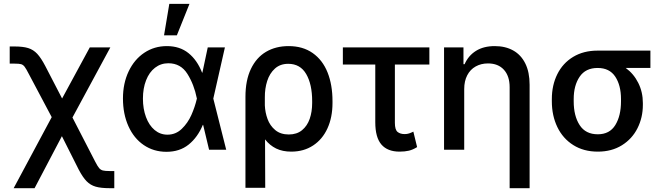

<svg xmlns="http://www.w3.org/2000/svg" viewBox="-20 -776 3442 995"><path d="M248 -168.9 129.9 -391.6Q115.2 -420.4 107.4 -430.4Q99.6 -440.4 89.4 -443.4Q79.1 -446.3 54.7 -446.3H30.3V-535.2H54.7Q99.1 -535.2 126 -526.9Q152.8 -518.6 172.9 -497.1Q192.9 -475.6 214.8 -433.6L301.8 -265.6L445.3 -530.3H551.8L355.5 -167L472.7 60.5Q484.9 84.5 493.2 94.5Q501.5 104.5 512.9 107.4Q524.4 110.4 547.9 110.4H572.3V199.2H547.9Q503.4 199.2 476.1 191.4Q448.7 183.6 428.7 163.1Q408.7 142.6 387.7 102.5L300.8 -70.3L159.2 199.2H50.8Z M617.2 -265.6Q617.2 -344.2 646.7 -406.2Q676.3 -468.3 728 -502.7Q779.8 -537.1 844.7 -537.1Q911.6 -537.1 956.8 -500.7Q1002 -464.4 1027.3 -399.4H1028.8L1056.6 -530.3H1145.5L1085.4 -265.1L1152.3 0H1063.5L1032.7 -128.9H1031.2Q1004.4 -64.5 957.8 -26.9Q911.1 10.7 842.8 10.7Q776.4 10.7 725.1 -24.2Q673.8 -59.1 645.5 -122.1Q617.2 -185.1 617.2 -265.6ZM847.7 -78.1Q890.6 -78.1 921.9 -108.2Q953.1 -138.2 971.7 -179.9Q990.2 -221.7 1000 -263.7L1000.5 -265.1L1000 -266.6Q985.8 -337.9 951.2 -393.1Q916.5 -448.2 852.5 -448.2Q813.5 -448.2 783.4 -425Q753.4 -401.9 737.1 -360.1Q720.7 -318.4 720.7 -264.6Q720.7 -211.9 736.6 -169.2Q752.4 -126.5 781.2 -102.3Q810.1 -78.1 847.7 -78.1ZM857.4 -755.9H961.9L896.5 -592.8H830.1Z M1475.6 -537.1Q1549.3 -537.1 1600.6 -501Q1651.9 -464.8 1677.5 -400.6Q1703.1 -336.4 1703.1 -252V-242.2Q1703.1 -168 1677 -110.8Q1650.9 -53.7 1602.5 -22Q1554.2 9.8 1489.3 9.8Q1444.3 9.8 1411.1 -6.3Q1377.9 -22.5 1353.5 -53.7L1354.5 197.3H1252V-274.4Q1252 -359.9 1280.3 -418.9Q1308.6 -478 1358.9 -507.6Q1409.2 -537.1 1475.6 -537.1ZM1352.5 -230Q1354 -193.4 1366.5 -159.2Q1378.9 -125 1406.2 -102.1Q1433.6 -79.1 1476.6 -79.1Q1518.1 -79.1 1545.2 -101.3Q1572.3 -123.5 1585 -160.2Q1597.7 -196.8 1597.7 -242.2V-252Q1597.7 -338.9 1566.9 -392.1Q1536.1 -445.3 1473.6 -445.3Q1432.1 -445.3 1404.8 -420.7Q1377.4 -396 1364.7 -356.4Q1352.1 -316.9 1352.5 -271.5Z M2205.1 -441.4H2026.4V-139.6Q2026.4 -103.5 2040.3 -92.3Q2054.2 -81.1 2077.1 -81.1Q2089.4 -81.1 2099.9 -84.5Q2110.4 -87.9 2122.1 -93.8L2141.6 -13.7Q2119.6 0 2098.9 4.9Q2078.1 9.8 2050.8 9.8Q1988.3 9.8 1956.5 -27.1Q1924.8 -64 1924.8 -142.6V-441.4H1756.8V-530.3H2205.1Z M2385.7 0H2281.2V-530.3H2381.8V-443.4H2387.7Q2407.2 -487.8 2446.8 -512.5Q2486.3 -537.1 2543.9 -537.1Q2599.1 -537.1 2639.6 -514.4Q2680.2 -491.7 2702.4 -446.8Q2724.6 -401.9 2724.6 -336.9V199.2H2621.1V-324.2Q2621.1 -381.8 2591.3 -414.6Q2561.5 -447.3 2508.8 -447.3Q2473.1 -447.3 2445.1 -431.6Q2417 -416 2401.4 -386Q2385.7 -356 2385.7 -314.5Z M3077.1 -513.7H3350.6V-423.8H3222.7Q3264.2 -393.6 3287.8 -346.2Q3311.5 -298.8 3311.5 -242.2V-232.4Q3311.5 -167 3283.7 -111.6Q3255.9 -56.2 3202.9 -23.2Q3149.9 9.8 3078.1 9.8Q3004.9 9.8 2950.9 -24.2Q2897 -58.1 2868.4 -117.4Q2839.8 -176.8 2839.8 -251V-262.7Q2839.8 -334.5 2868.2 -391.6Q2896.5 -448.7 2950.2 -481.2Q3003.9 -513.7 3077.1 -513.7ZM3078.1 -80.1Q3139.2 -80.1 3168.7 -127.9Q3198.2 -175.8 3198.2 -251V-262.7Q3198.2 -333.5 3168.5 -378.7Q3138.7 -423.8 3077.1 -423.8Q3014.6 -423.8 2983.9 -378.4Q2953.1 -333 2953.1 -262.7V-251Q2953.1 -175.3 2983.9 -127.7Q3014.6 -80.1 3078.1 -80.1Z"/></svg>

Font: Pretendard JP Medium
Style: Regular
Weight: 500
Designer: Base glyphs from Inter by Rasmus Andersson; Hangeul glyphs from Noto Sans CJK(Source Han Sans) by Jang Soo-young and Kan
Foundry: Kil Hyung-jin
Version: Version 1.309